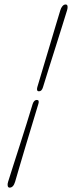

<svg xmlns="http://www.w3.org/2000/svg" viewBox="-20 -744 329 878"><path d="M176.5 -345Q171 -326.5 158.5 -326.5Q145.5 -326.5 150.5 -345Q163 -386.5 177.5 -435.5Q192 -484.5 206.8 -533.5Q221.5 -582.5 234.2 -625.5Q247 -668.5 256 -697.5Q259 -708 265.5 -715.8Q272 -723.5 280 -723.5Q287.5 -723.5 288.8 -715.8Q290 -708 287 -698Q278 -668.5 264.5 -625.5Q251 -582.5 235.5 -533.2Q220 -484 204.5 -435.2Q189 -386.5 176.5 -345ZM129.5 -269Q135.5 -287 148.5 -287Q161 -287 155.5 -269Q143 -227.5 127.8 -177.5Q112.5 -127.5 97.5 -77.2Q82.5 -27 69.8 16.2Q57 59.5 49 87.5Q41 114 24 114Q17 114 15.2 106Q13.5 98 17 87.5Q26 58.5 40 15Q54 -28.5 70 -78.5Q86 -128.5 101.5 -178Q117 -227.5 129.5 -269Z"/></svg>

Font: Fraunces144ptSuperSoftThinItalic
Style: Italic
Weight: 100
Italic angle: -16°
Version: Version 1.000;[0bf87f6ff]